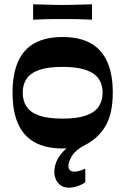

<svg xmlns="http://www.w3.org/2000/svg" viewBox="-20 -675 579 887"><path d="M269 11Q192 11 140.5 -17.5Q89 -46 63.5 -103Q38 -160 38 -247Q38 -333 63.5 -390.5Q89 -448 140.5 -476Q192 -504 269 -504Q346 -504 397.5 -476Q449 -448 475 -390.5Q501 -333 501 -247Q501 -150 467.5 -93Q434 -36 373 -5Q330 17 313 44.5Q296 72 296 92Q296 103 302.5 110.5Q309 118 324 118Q335 118 348 114Q361 110 374 104V167Q355 180 335.5 186Q316 192 298 192Q267 192 249 171Q231 150 231 120Q231 91 244 64.5Q257 38 287 10Q283 10 278.5 10.5Q274 11 269 11ZM85 -247Q85 -209 103 -182Q121 -155 161.5 -141Q202 -127 269 -127Q335 -127 376 -141Q417 -155 435.5 -182Q454 -209 454 -247Q454 -285 435.5 -311.5Q417 -338 376 -352Q335 -366 269 -366Q202 -366 161.5 -352Q121 -338 103 -311.5Q85 -285 85 -247ZM133 -584V-655Q175 -654 197.5 -653.5Q220 -653 235 -652.5Q250 -652 268 -652Q287 -652 302 -652.5Q317 -653 340 -653.5Q363 -654 405 -655V-584Q363 -586 340 -586.5Q317 -587 302 -587Q287 -587 268 -587Q250 -587 235 -587Q220 -587 197.5 -586.5Q175 -586 133 -584Z"/></svg>

Font: Ojuju
Style: Bold
Weight: 700
Designer: Chisaokwu Joboson, Mirko Velimirovic
Foundry: Udi Foundry
Version: Version 1.000